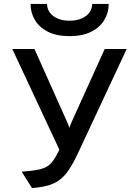

<svg xmlns="http://www.w3.org/2000/svg" viewBox="-20 -951 702 983"><path d="M144 12 91 -72Q139 -75.5 169.5 -81Q200 -86.5 219.2 -97.8Q238.5 -109 253.2 -130Q268 -151 284 -184.5L43 -700H156.5L320 -334.5Q324.5 -325 328 -316Q331.5 -307 335 -297Q338.5 -307 342.5 -316Q346.5 -325 351 -336L516 -700H628.5L376.5 -161Q353.5 -112.5 332 -80.8Q310.5 -49 285.2 -30Q260 -11 226 -1.5Q192 8 144 12ZM336 -766Q269.5 -766 225.2 -788.5Q181 -811 158.8 -848.5Q136.5 -886 136.5 -931H221Q221 -906 235.2 -886.5Q249.5 -867 275.5 -856Q301.5 -845 336 -845Q370.5 -845 396.8 -856Q423 -867 437.5 -886.5Q452 -906 452 -931H536.5Q536.5 -886 514 -848.5Q491.5 -811 447 -788.5Q402.5 -766 336 -766Z"/></svg>

Font: Overpass Medium
Style: Regular
Weight: 500
Designer: Delve Withrington, Dave Bailey, Thomas Jockin
Foundry: Delve Fonts LLC
Version: Version 4.000